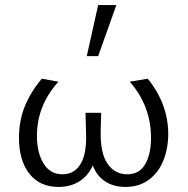

<svg xmlns="http://www.w3.org/2000/svg" viewBox="-20 -731 744 759"><path d="M55 -186Q55 -254 78 -310.5Q101 -367 145 -420L211 -408Q126 -314 126 -194Q126 -128 152 -85Q178 -42 227 -42Q275 -42 299.5 -84.5Q324 -127 320 -210L318 -285H380L378 -214Q376 -126 405 -84Q434 -42 483 -42Q531 -42 554 -82Q577 -122 577 -186Q577 -312 493 -408L564 -420Q645 -320 645 -201Q645 -145 626 -97Q607 -49 568.5 -20.5Q530 8 476 8Q429 8 395.5 -14Q362 -36 347 -77Q327 -34 292 -13Q257 8 212 8Q137 8 96 -44.5Q55 -97 55 -186ZM368 -711H440L368 -509H323Z"/></svg>

Font: LXGW Bright GB
Style: Regular
Weight: 400
Designer: Christian Thalmann (Catharsis Fonts)
Foundry: LXGW / Christian Thalmann (Catharsis Fonts) / Fontworks Inc.
Version: Version 5.510